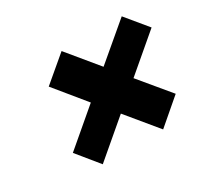

<svg xmlns="http://www.w3.org/2000/svg" viewBox="-112 -836 900 843"><g transform="rotate(-30 337.5 -414.5)"><path d="M621.2 -262 495 -414 675 -567 586 -675 406.2 -523 281 -675 154.2 -568 279.2 -415 100.4 -263 189.2 -154 369.1 -307 495.2 -154Z"/></g></svg>

Font: Hussar Wysoki
Style: Obl
Weight: 700
Foundry: Cannot Into Space Fonts
Version: Version 0.92